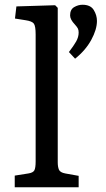

<svg xmlns="http://www.w3.org/2000/svg" viewBox="-20 -788 446 808"><path d="M42 0V-49L99 -58Q119 -61 124.5 -71Q130 -81 130 -109V-643Q130 -678 122.5 -688.5Q115 -699 87 -703L43 -710L49 -761L212 -766L223 -755V-105Q223 -86 228 -74Q233 -62 255 -58L311 -48V0ZM296 -541 270 -569Q290 -595 300.5 -613.5Q311 -632 311 -651Q311 -662 307.5 -668.5Q304 -675 295 -685Q275 -706 275 -723Q275 -748 292 -758Q309 -768 327 -768Q361 -768 374.5 -746Q388 -724 388 -700Q388 -664 364 -620Q340 -576 296 -541Z"/></svg>

Font: Literata 12pt
Style: Regular
Weight: 400
Designer: Latin by Veronika Burian and Jose Scaglione. Greek by Irene Vlachou. Cyrillic by Vera Evstafieva.
Foundry: TypeTogether
Version: Version 3.002